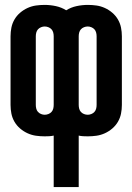

<svg xmlns="http://www.w3.org/2000/svg" viewBox="-20 -548 540 783"><path d="M199 215V5Q190 7 180.5 7.5Q171 8 162 8Q144 8 126.5 5.5Q109 3 92.5 -4.5Q76 -12 62 -24Q48 -36 39 -51.5Q30 -67 26.5 -84.5Q23 -102 23 -120V-400Q23 -418 26.5 -435.5Q30 -453 39 -468.5Q48 -484 62 -496Q76 -508 92.5 -515.5Q109 -523 126.5 -525.5Q144 -528 162 -528Q185 -528 208 -523Q231 -518 250 -506Q269 -518 292 -523Q315 -528 338 -528Q356 -528 373.5 -525.5Q391 -523 407.5 -515.5Q424 -508 438 -496Q452 -484 461 -468.5Q470 -453 473.5 -435.5Q477 -418 477 -400V-120Q477 -102 473.5 -84.5Q470 -67 461 -51.5Q452 -36 438 -24Q424 -12 407.5 -4.5Q391 3 373.5 5.5Q356 8 338 8Q329 8 319.5 7.5Q310 7 301 5V215ZM162 -80Q170 -80 177.5 -83Q185 -86 190 -91.5Q195 -97 197 -104.5Q199 -112 199 -120V-400Q199 -408 197 -415.5Q195 -423 190 -428.5Q185 -434 177.5 -437Q170 -440 162 -440Q155 -440 147.5 -437Q140 -434 135 -428.5Q130 -423 128 -415.5Q126 -408 126 -400V-120Q126 -112 128 -104.5Q130 -97 135 -91.5Q140 -86 147.5 -83Q155 -80 162 -80ZM338 -80Q345 -80 352.5 -83Q360 -86 365 -91.5Q370 -97 372 -104.5Q374 -112 374 -120V-400Q374 -408 372 -415.5Q370 -423 365 -428.5Q360 -434 352.5 -437Q345 -440 338 -440Q330 -440 322.5 -437Q315 -434 310 -428.5Q305 -423 303 -415.5Q301 -408 301 -400V-120Q301 -112 303 -104.5Q305 -97 310 -91.5Q315 -86 322.5 -83Q330 -80 338 -80Z"/></svg>

Font: Iosevka SS04
Style: Bold
Weight: 700
Monospace: yes
Designer: Belleve Invis
Foundry: Belleve Invis
Version: Version 19.0.0; ttfautohint (v1.8.4)